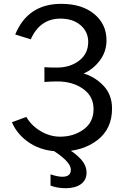

<svg xmlns="http://www.w3.org/2000/svg" viewBox="-20 -783 659 1015"><path d="M43 -136.7 119.1 -165Q145.5 -119.1 194.8 -89.8Q244.1 -60.5 297.9 -60.5Q369.1 -60.5 421.9 -98.6Q474.6 -136.7 474.6 -206.1Q474.6 -274.4 418.9 -313.5Q363.3 -352.5 283.2 -352.5Q252 -352.5 214.8 -349.6V-427.7Q237.3 -425.8 281.2 -425.8Q350.6 -425.8 398.4 -462.4Q446.3 -499 446.3 -561.5Q446.3 -615.2 405.8 -649.9Q365.2 -684.6 299.8 -684.6Q191.4 -684.6 142.6 -575.2L60.5 -600.6Q127 -762.7 303.7 -762.7Q413.1 -762.7 478 -709Q543 -655.3 543 -570.3Q543 -508.8 506.8 -461.9Q470.7 -415 421.9 -394.5Q480.5 -377.9 526.4 -330.6Q572.3 -283.2 572.3 -209Q572.3 -101.6 494.6 -42Q417 17.6 299.8 17.6Q207 17.6 139.6 -25.4Q72.3 -68.4 43 -136.7ZM242.2 1H332Q372.1 21.5 404.8 55.7Q437.5 89.8 437.5 129.9Q437.5 168.9 407.7 190.4Q377.9 211.9 328.1 211.9Q283.2 211.9 247.1 198.2V138.7Q285.2 151.4 309.6 151.4Q354.5 151.4 354.5 114.3Q354.5 68.4 242.2 1Z"/></svg>

Font: Gothic A1 Medium
Style: Regular
Weight: 500
Designer: HanYang I&C Co.,Ltd.
Foundry: HanYang I&C Co.,Ltd.
Version: Version 2.50